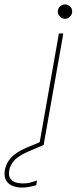

<svg xmlns="http://www.w3.org/2000/svg" viewBox="-150 -655 346 867"><path d="M27 0 116 -504H136L47 0ZM143 -570Q131 -570 121 -580Q111 -590 111 -603Q111 -616 120.5 -625.5Q130 -635 143 -635Q157 -635 166.5 -625.5Q176 -616 176 -603Q176 -590 166 -580Q156 -570 143 -570ZM-54 192Q-72 192 -91.5 185Q-111 178 -122 160.5Q-133 143 -128 112Q-124 93 -113.5 75Q-103 57 -82 41Q-61 25 -28 11L37 -16L46 0L-24 30Q-67 49 -85 69Q-103 89 -108 112Q-114 140 -99.5 156Q-85 172 -54 173Q-31 174 -14 169.5Q3 165 17 160L14 181Q-1 186 -18.5 189Q-36 192 -54 192Z"/></svg>

Font: DM Sans Thin
Style: Italic
Weight: 250
Italic angle: -10°
Designer: Colophon Foundry, Jonny Pinhorn
Foundry: Colophon Foundry
Version: Version 4.004;gftools[0.9.30]